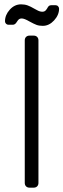

<svg xmlns="http://www.w3.org/2000/svg" viewBox="-20 -864 292 884"><path d="M135 0H116Q106 0 100 -6Q94 -12 94 -22V-678Q94 -688 100 -694Q106 -700 116 -700H135Q145 -700 151 -694Q157 -688 157 -678V-22Q157 -12 151 -6Q145 0 135 0ZM138 -824Q140 -823 152 -816.5Q164 -810 175 -810Q183 -810 187.5 -813.5Q192 -817 197 -825Q201 -833 205 -836.5Q209 -840 216 -840H236Q243 -840 247.5 -835Q252 -830 252 -824Q252 -795 229 -770Q206 -745 177 -745Q160 -745 148 -749.5Q136 -754 116 -765Q92 -779 80 -779Q72 -779 67.5 -775.5Q63 -772 58 -764Q50 -750 39 -750H19Q12 -750 7.5 -755Q3 -760 3 -766Q3 -795 25 -819.5Q47 -844 77 -844Q94 -844 107.5 -839Q121 -834 138 -824Z"/></svg>

Font: Rubik
Style: Regular
Weight: 300
Designer: Hubert & Fischer
Foundry: Hubert & Fischer
Version: Version 1.100